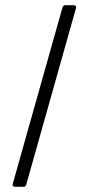

<svg xmlns="http://www.w3.org/2000/svg" viewBox="-20 -720 342 740"><path d="M38 0H70C76 0 79 -3 81 -8L273 -689C275 -696 271 -700 264 -700H232C226 -700 223 -697 221 -692L29 -11C27 -4 31 0 38 0Z"/></svg>

Font: Barlow Semi Condensed Light
Style: Regular
Weight: 300
Width: 4
Designer: Jeremy Tribby
Foundry: Tribby Type
Version: Version 1.422;hotconv 1.0.109;makeotfexe 2.5.65596